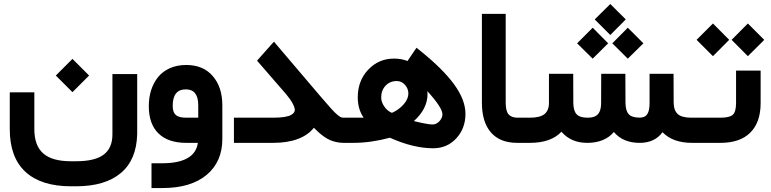

<svg xmlns="http://www.w3.org/2000/svg" viewBox="-20 -721 3890 969"><path d="M261.7 -339.8 345.7 -423.8 429.7 -339.8 345.7 -255.9ZM672.4 -327.6V-44.9Q669.4 85.4 589.8 152.3Q510.3 219.2 363.3 219.2H338.4Q187.5 219.2 108.4 146.2Q29.3 73.2 29.3 -68.8V-235.4V-254.9H48.8H133.8H153.3V-235.4V-69.3Q153.3 13.7 198 53.2Q242.7 92.8 338.4 92.8H363.3Q459.5 92.8 503.4 59.3Q547.4 25.9 547.4 -42.5V-327.6V-347.2H566.9H652.8H672.4Z M1102.1 -189.5V-19.5Q1102.1 95.7 1022.5 161.9Q942.9 228 800.3 228H764.2H744.6V208.5V122.6V103H764.2H797.4Q964.4 103 978.5 0H920.4Q828.6 0 779.8 -47.6Q731 -95.2 731 -185.1Q731 -229 742.9 -266.4Q754.9 -303.7 778.1 -332.3Q801.3 -360.8 837.6 -377Q874 -393.1 919.9 -393.1Q1005.4 -393.1 1053.7 -337.2Q1102.1 -281.2 1102.1 -189.5ZM851.6 -187Q851.6 -154.8 866.9 -140.9Q882.3 -127 919.9 -127H980.5V-189.9Q980.5 -270 918 -270Q851.6 -270 851.6 -187Z M1721.7 0H1713.9Q1694.3 0 1676.5 -4.2Q1658.7 -8.3 1644.8 -14.4Q1630.9 -20.5 1615.7 -31.2Q1600.6 -42 1589.6 -51.8Q1578.6 -61.5 1564 -76.2Q1535.6 -39.6 1483.6 -19.8Q1431.6 0 1357.9 0H1180.2H1160.6V-19.5V-107.4V-127H1180.2H1358.4Q1391.6 -127 1414.6 -130.6Q1437.5 -134.3 1448.5 -140.6Q1459.5 -147 1463.6 -153.1Q1467.8 -159.2 1467.8 -166Q1467.8 -178.7 1456.8 -199.2Q1445.8 -219.7 1425.3 -244.1L1288.6 -401.9L1277.3 -414.6L1288.6 -427.7L1347.7 -494.1L1362.8 -510.7L1377 -493.7L1594.7 -237.8Q1630.4 -196.3 1650.4 -173.8Q1670.4 -151.4 1683.6 -140.9Q1696.8 -130.4 1702.1 -128.7Q1707.5 -127 1717.3 -127H1721.7Q1727.1 -127 1730.5 -106.4Q1733.9 -85.9 1733.9 -66.9V-61.5Q1733.9 -41.5 1730.7 -20.8Q1727.5 0 1721.7 0Z M1716.8 -127H1815.4Q1785.6 -169.4 1785.6 -230Q1785.6 -314 1838.6 -369.6Q1891.6 -425.3 1968.3 -425.3Q2005.9 -425.3 2036.6 -413.1L2070.3 -462.9L2082 -480L2098.6 -466.8Q2214.4 -374 2271.7 -295.4Q2329.1 -216.8 2329.1 -146.5Q2329.1 -72.8 2282.7 -22.7Q2236.3 27.3 2166.5 27.3Q2065.9 27.3 1947.8 -25.9Q1851.1 0 1763.2 0H1716.8Q1710.9 0 1707.8 -20.8Q1704.6 -41.5 1704.6 -61.5V-66.9Q1704.6 -85.9 1708 -106.4Q1711.4 -127 1716.8 -127ZM1958 -151.4Q1993.2 -167 2017.1 -194.3Q2041 -221.7 2041 -249Q2041 -273.9 2023.7 -293Q2006.3 -312 1982.4 -312Q1948.2 -312 1926 -288.6Q1903.8 -265.1 1903.8 -229Q1903.8 -206.5 1919.2 -183.8Q1934.6 -161.1 1958 -151.4ZM2136.7 -261.2Q2137.7 -253.9 2137.7 -246.6Q2137.7 -171.9 2068.8 -109.9Q2138.7 -92.8 2162.6 -92.8Q2183.1 -92.8 2198 -109.6Q2212.9 -126.5 2212.9 -144Q2212.9 -177.7 2136.7 -261.2Z M2613.3 0H2590.8Q2503.4 0 2457.8 -52.5Q2412.1 -105 2412.1 -202.6V-631.3V-650.9H2431.6H2512.7H2532.2V-631.3V-202.1Q2532.2 -161.1 2546.6 -144Q2561 -127 2592.3 -127H2613.3Q2618.7 -127 2622.1 -106.4Q2625.5 -85.9 2625.5 -66.9V-61.5Q2625.5 -41.5 2622.3 -20.8Q2619.1 0 2613.3 0Z M2981.4 -623 3060.1 -700.7 3138.2 -623 3060.1 -544.4ZM3070.3 -502.4 3148.4 -581.1 3227.1 -502.4 3148.4 -424.8ZM2892.6 -502.4 2971.2 -581.1 3049.3 -502.4 2971.2 -424.8ZM3482.9 0H3473.1Q3375.5 0 3323.7 -53.7Q3284.2 0 3208.5 0Q3124 0 3078.1 -54.7Q3031.7 0 2943.4 0Q2861.8 0 2813.5 -56.2Q2761.2 0 2653.8 0H2607.9Q2602.1 0 2598.9 -20.8Q2595.7 -41.5 2595.7 -61.5V-66.9Q2595.7 -85.9 2599.1 -106.4Q2602.5 -127 2607.9 -127H2654.3Q2705.6 -127 2728 -145.3Q2750.5 -163.6 2750.5 -202.1V-329.1V-348.6H2770H2853.5H2873V-329.1L2873.5 -201.2Q2874 -161.1 2890.4 -144Q2906.7 -127 2945.3 -127Q2969.2 -127 2984.1 -134.3Q2999 -141.6 3006.3 -158.2Q3013.7 -174.8 3013.7 -201.7L3014.2 -329.1V-348.6H3033.7H3116.7H3136.2V-329.1L3136.7 -202.6Q3137.2 -161.6 3153.3 -144.5Q3169.4 -127.4 3207 -127.4Q3225.1 -127.4 3235.8 -134Q3246.6 -140.6 3252.4 -157Q3258.3 -173.3 3258.3 -201.7V-329.1V-348.6H3277.8H3359.9H3379.4V-329.1L3379.9 -203.1Q3380.4 -163.1 3400.9 -145Q3421.4 -127 3469.2 -127H3482.9Q3488.3 -127 3491.7 -106.4Q3495.1 -85.9 3495.1 -66.9V-61.5Q3495.1 -41.5 3491.9 -20.8Q3488.8 0 3482.9 0Z M3477.5 -127H3615.7Q3661.6 -127 3678.2 -141.6Q3694.8 -156.2 3694.8 -201.7V-345.2V-364.7H3714.4H3799.3H3818.8V-345.2V-201.2Q3818.8 -103.5 3766.8 -51.8Q3714.8 0 3616.2 0H3477.5Q3471.7 0 3468.5 -20.8Q3465.3 -41.5 3465.3 -61.5V-66.9Q3465.3 -85.9 3468.8 -106.4Q3472.2 -127 3477.5 -127ZM3672.4 -520 3754.4 -602.5 3836.9 -520Q3834 -517.1 3831.1 -513.7Q3824.7 -507.3 3796.9 -479.7Q3769 -452.1 3754.4 -437.5ZM3495.6 -520 3578.1 -602.5 3660.2 -520 3578.1 -437.5Z"/></svg>

Font: Shabnam FD-WOL
Style: Bold-FD-WOL
Weight: 700
Foundry: DejaVu fonts team - Redesigned by Saber Rastikerdar - Based on Vazir font
Version: Version 5.0.0